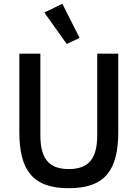

<svg xmlns="http://www.w3.org/2000/svg" viewBox="-20 -981 726 1013"><path d="M193 -698V-268C193 -149 234 -89 343 -89C452 -89 493 -149 493 -268V-698H604V-286C604 -183 586 -109 545 -61C504 -12 439 12 343 12C247 12 182 -12 141 -61C100 -109 82 -183 82 -286V-698ZM214 -915 309 -961 400 -781 332 -749Z"/></svg>

Font: Plexus Sans Medium
Style: Regular
Weight: 500
Version: Version 2.001;PS 002.001;hotconv 1.0.70;makeotf.lib2.5.58329